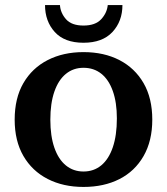

<svg xmlns="http://www.w3.org/2000/svg" viewBox="-20 -728 660 759"><path d="M310 11Q230 11 168.5 -20.5Q107 -52 72.5 -111.5Q38 -171 38 -255Q38 -340 72.5 -399.5Q107 -459 168.5 -490.5Q230 -522 310 -522Q391 -522 452 -490.5Q513 -459 547.5 -399.5Q582 -340 582 -255Q582 -171 547.5 -111Q513 -51 452 -20Q391 11 310 11ZM310 -50Q351 -50 380.5 -74.5Q410 -99 426 -146Q442 -193 442 -260Q442 -323 426 -368Q410 -413 380.5 -436.5Q351 -460 310 -460Q270 -460 240.5 -436Q211 -412 195 -366Q179 -320 179 -255Q179 -190 195 -144Q211 -98 240.5 -74Q270 -50 310 -50ZM310 -559Q235 -559 196.5 -601.5Q158 -644 158 -708H217Q219 -677 241 -652Q263 -627 310 -627Q357 -627 380 -652Q403 -677 406 -708H464Q464 -644 424.5 -601.5Q385 -559 310 -559Z"/></svg>

Font: Montagu Slab 120pt Medium
Style: Regular
Weight: 500
Designer: Florian Karsten
Foundry: Florian Karsten
Version: Version 1.000